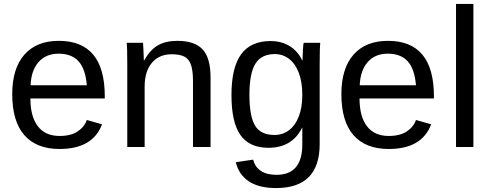

<svg xmlns="http://www.w3.org/2000/svg" viewBox="-20 -745 2486 973"><path d="M134 -246Q134 -155 171.5 -105.5Q209 -56 282 -56Q339 -56 373.5 -79Q408 -102 420 -137L497 -115Q450 10 282 10Q165 10 103.5 -60Q42 -130 42 -268Q42 -398 103.5 -468Q165 -538 278 -538Q511 -538 511 -257V-246ZM420 -313Q413 -396 378 -434.5Q343 -473 277 -473Q213 -473 175.5 -430.5Q138 -388 135 -313Z M958 0V-335Q958 -387 948 -416Q938 -445 915.5 -457.5Q893 -470 850 -470Q786 -470 749.5 -426.5Q713 -383 713 -306V0H625V-416Q625 -508 622 -528H705Q705 -526 705.5 -515Q706 -504 707 -490.5Q708 -477 709 -438H710Q741 -493 780.5 -515.5Q820 -538 879 -538Q966 -538 1006.5 -495Q1047 -452 1047 -352V0Z M1379 208Q1292 208 1241 174Q1190 140 1175 77L1263 64Q1272 101 1302 121Q1332 141 1381 141Q1512 141 1512 -13V-98H1511Q1486 -47 1443 -21.5Q1400 4 1341 4Q1244 4 1198.5 -60.5Q1153 -125 1153 -263Q1153 -403 1202 -470Q1251 -537 1351 -537Q1407 -537 1448.5 -511Q1490 -485 1512 -438H1513Q1513 -453 1515 -489Q1517 -525 1519 -528H1603Q1600 -502 1600 -419V-15Q1600 208 1379 208ZM1512 -264Q1512 -329 1494.5 -375.5Q1477 -422 1445 -446.5Q1413 -471 1373 -471Q1305 -471 1274.5 -422.5Q1244 -374 1244 -264Q1244 -156 1272.5 -108.5Q1301 -61 1371 -61Q1413 -61 1445 -85.5Q1477 -110 1494.5 -155.5Q1512 -201 1512 -264Z M1802 -246Q1802 -155 1839.5 -105.5Q1877 -56 1950 -56Q2007 -56 2041.5 -79Q2076 -102 2088 -137L2165 -115Q2118 10 1950 10Q1833 10 1771.5 -60Q1710 -130 1710 -268Q1710 -398 1771.5 -468Q1833 -538 1946 -538Q2179 -538 2179 -257V-246ZM2088 -313Q2081 -396 2046 -434.5Q2011 -473 1945 -473Q1881 -473 1843.5 -430.5Q1806 -388 1803 -313Z M2291 0V-725H2379V0Z"/></svg>

Font: TharLon
Style: Regular
Weight: 400
Designer: Sai Zin Di Di Zone
Foundry: Sai Zin Di Di Zone, Sun Tun
Version: Version 1.003 September 27 2012